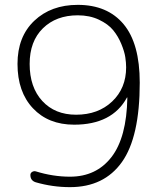

<svg xmlns="http://www.w3.org/2000/svg" viewBox="-20 -760 650 790"><path d="M300 -697Q211 -697 156.5 -643.5Q102 -590 102 -497Q102 -401 154 -344.5Q206 -288 293 -288Q384 -288 441.5 -342.5Q499 -397 499 -483Q499 -502 495.5 -525Q492 -548 479 -579.5Q466 -611 445.5 -636Q425 -661 387 -679Q349 -697 300 -697ZM285 -247Q179 -247 115.5 -314.5Q52 -382 52 -497Q52 -609 121 -674.5Q190 -740 300 -740Q422 -740 488.5 -660.5Q555 -581 555 -420Q555 -196 481.5 -93Q408 10 268 10Q196 10 127 -10Q105 -17 105 -40Q105 -48 112 -52.5Q119 -57 127 -55Q198 -33 268 -33Q376 -33 438.5 -113.5Q501 -194 504 -358Q504 -359 503 -359Q502 -359 502 -358Q441 -247 285 -247Z"/></svg>

Font: Rounded Mplus 1c Light
Style: Regular
Weight: 300
Version: Version 1.059.20150529